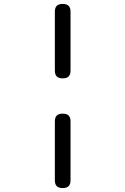

<svg xmlns="http://www.w3.org/2000/svg" viewBox="-20 -850 640 980"><path d="M340 -490Q340 -469 330 -459.5Q320 -450 300 -450Q280 -450 270 -459.5Q260 -469 260 -490V-790Q260 -811 270 -820.5Q280 -830 300 -830Q320 -830 330 -820.5Q340 -811 340 -790ZM340 70Q340 91 330 100.5Q320 110 300 110Q280 110 270 100.5Q260 91 260 70V-230Q260 -251 270 -260.5Q280 -270 300 -270Q320 -270 330 -260.5Q340 -251 340 -230Z"/></svg>

Font: Maple Mono Normal NL Light
Style: Regular
Weight: 300
Monospace: yes
Designer: subframe7536
Version: Version 7.000